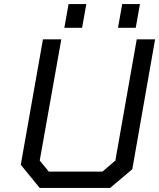

<svg xmlns="http://www.w3.org/2000/svg" viewBox="-20 -932 789 952"><path d="M299 -794 320 -912H408L387 -794ZM565 -794 586 -912H674L653 -794ZM526 0H177L83 -115L193 -737H284L177 -136L222 -81H488L552 -136L658 -737H749L636 -93Z"/></svg>

Font: Tomorrow
Style: Italic
Weight: 400
Italic angle: -10°
Designer: Tony de Marco, Monica Rizzolli
Foundry: Just in Type
Version: Version 2.002